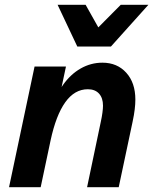

<svg xmlns="http://www.w3.org/2000/svg" viewBox="-20 -781 639 801"><path d="M17.7 0 124.2 -503.5H255.2L221.9 -346.8L195.2 -321.5Q211.6 -382.4 242.9 -426.7Q274.1 -471.1 316.6 -495.3Q359.1 -519.5 407.3 -519.5Q468.8 -519.5 506.7 -477.6Q544.7 -435.8 544.7 -365.5Q544.7 -346.7 542 -324.5Q539.4 -302.2 533.1 -272.7L475.3 0H343.3L400.5 -272.7Q405.1 -293.6 407.4 -311.4Q409.7 -329.2 409.7 -339.9Q409.7 -372.3 393.1 -390.5Q376.5 -408.7 346.4 -408.7Q291.1 -408.7 252.3 -354.4Q213.6 -300.2 191.1 -195.6L149.7 0ZM302.4 -587 220.3 -761H337.2L426 -603H326.9L483.7 -761H599.1L442.9 -587Z"/></svg>

Font: Wix Madefor Text
Style: Italic
Weight: 400
Italic angle: -12°
Designer: Dalton Maag Ltd
Foundry: Dalton Maag Ltd
Version: Version 3.100